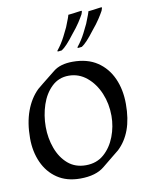

<svg xmlns="http://www.w3.org/2000/svg" viewBox="-82 -764 642 838"><g transform="rotate(-10 239.0 -345.0)"><path d="M206 15Q146 15 104.5 -13Q63 -41 41.5 -89Q20 -137 20 -196Q20 -264 39 -316Q58 -368 93 -402Q98 -406 118 -422.5Q138 -439 175 -468Q206 -493 261 -493Q326 -493 369.5 -464Q413 -435 435.5 -385Q458 -335 458 -271Q458 -205 440.5 -157.5Q423 -110 389 -78Q376 -68 357.5 -52.5Q339 -37 314 -17Q276 15 206 15ZM240 -38Q288 -38 320.5 -66.5Q353 -95 370 -139.5Q387 -184 387 -231Q387 -285 367.5 -331.5Q348 -378 313 -407Q278 -436 233 -436Q189 -436 158 -406.5Q127 -377 111.5 -330.5Q96 -284 96 -233Q96 -183 112.5 -138Q129 -93 161 -65.5Q193 -38 240 -38ZM312 -550Q293 -547 293 -549Q293 -549 293 -552Q314 -578 329 -607.5Q344 -637 348 -646Q367 -693 367 -698Q379 -699 389.5 -700.5Q400 -702 407 -703Q427 -706 428 -705Q429 -703 424 -690Q417 -677 404 -657Q391 -637 370 -612Q333 -563 312 -550ZM223 -550Q204 -547 204 -549Q204 -549 204 -552Q225 -578 240 -607.5Q255 -637 259 -646Q278 -693 278 -698Q290 -699 300.5 -700.5Q311 -702 318 -703Q338 -706 339 -705Q340 -703 335 -690Q328 -677 315 -657Q302 -637 281 -612Q244 -563 223 -550Z"/></g></svg>

Font: Luxurious Roman
Style: Regular
Weight: 400
Designer: Robert E. Leuschke
Foundry: Robert E. Leuschke
Version: Version 1.010; ttfautohint (v1.8.3)